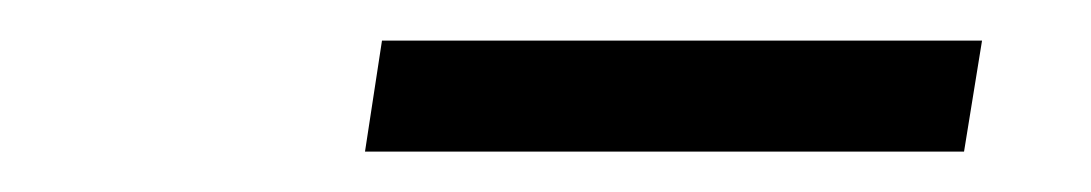

<svg xmlns="http://www.w3.org/2000/svg" viewBox="-20 -700 540 95"><path d="M160.6 -625 169 -679.9H465.9L457 -625Z"/></svg>

Font: Mulish ExtraLight
Style: Italic
Weight: 200
Italic angle: -9°
Designer: Vernon Adams
Foundry: Vernon Adams
Version: Version 3.603